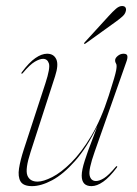

<svg xmlns="http://www.w3.org/2000/svg" viewBox="-20 -611 456 638"><path d="M369 -58.5Q370.5 -57 368 -54Q344 -22 323 -7.2Q302 7.5 284 7.5Q251.5 7.5 251.5 -27.5Q251.5 -46 261.8 -77.8Q272 -109.5 284.5 -141.2Q297 -173 303.5 -191.5Q268 -119.5 229.2 -75.8Q190.5 -32 153.5 -12.2Q116.5 7.5 86.5 7.5Q57.5 7.5 48.2 -8.2Q39 -24 43.2 -51.2Q47.5 -78.5 58.5 -112.5L131 -334.5Q147.5 -385 142.5 -400.2Q137.5 -415.5 123 -415.5Q112 -415.5 95.8 -406Q79.5 -396.5 56 -368.5Q53.5 -365 51.5 -366.5Q50 -368 52.5 -371Q76.5 -403.5 97.5 -418Q118.5 -432.5 136.5 -432.5Q158.5 -432.5 167 -414.2Q175.5 -396 163 -357.5L81.5 -105.5Q63 -48.5 71 -28Q79 -7.5 105 -7.5Q124 -7.5 153.5 -22.5Q183 -37.5 216.8 -71Q250.5 -104.5 283.2 -159.2Q316 -214 341.5 -293.5Q353.5 -330.5 359 -349.8Q364.5 -369 366 -377.5Q367.5 -386 367.5 -391.5Q367.5 -397.5 365 -401Q362.5 -404.5 362.5 -410.5Q362.5 -418 371.2 -425.2Q380 -432.5 390.5 -432.5Q402 -432.5 403.2 -425Q404.5 -417.5 399.5 -404.5L294.5 -106.5Q273.5 -47 277.8 -28.2Q282 -9.5 299 -9.5Q310.5 -9.5 326 -19.2Q341.5 -29 364.5 -56.5Q367.5 -60 369 -58.5ZM340.5 -557Q355 -573 365.5 -582Q376 -591 385.5 -591Q394 -591 397 -586Q400 -581 398 -574Q396 -564.5 386.5 -556Q377 -547.5 363 -537.5L265 -467Q261.5 -464 259.5 -466Q258.5 -467.5 262 -471Z"/></svg>

Font: Fraunces 144pt S000 Thin
Style: Italic
Weight: 100
Italic angle: -16°
Version: Version 1.000; ttfautohint (v1.8.3)